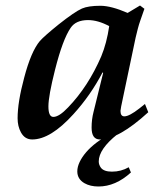

<svg xmlns="http://www.w3.org/2000/svg" viewBox="-20 -490 595 698"><path d="M519 -82Q411 17 343 17Q313 17 313 -26Q313 -56 320 -83L355 -225L353 -227Q309 -143 247 -75Q164 17 97 17Q70 17 56 -9Q44 -31 44 -60Q44 -119 68 -208Q93 -303 125 -341Q133 -350 150 -365Q167 -380 193 -401Q251 -447 278 -459Q301 -469 345 -469Q384 -469 444 -443L489 -470L505 -458L490 -415Q485 -401 481 -385.5Q477 -370 473 -353L428 -139Q418 -93 418 -87Q418 -67 432 -67Q450 -67 487 -96L507 -112ZM377 -395Q336 -417 300 -417Q256 -417 237 -389Q208 -347 180 -236Q156 -141 156 -103Q156 -65 174 -65Q195 -65 228 -100Q301 -176 348 -285Q368 -333 377 -395ZM407 -2Q339 52 339 97Q339 109 347 120Q358 134 387 134Q420 134 448 118L456 137Q400 188 338 188Q308 188 287 176Q261 161 261 133Q261 117 269.5 99Q278 81 293.5 63Q309 45 331.5 28Q354 11 382 -2Z"/></svg>

Font: GFS Didot
Style: Bold Italic
Weight: 700
Italic angle: -12°
Designer: Designed by Takis Katsoulidis and George D. Matthiopoulos.
Foundry: Designed by Takis Katsoulidis and George D. Matthiopoulos.
Version: Version 1.0